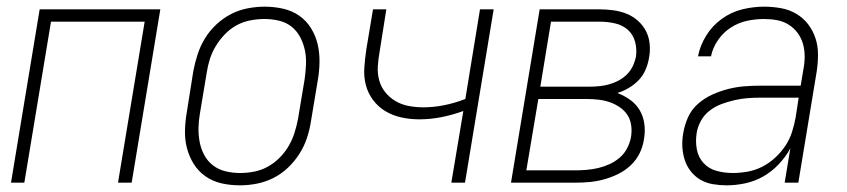

<svg xmlns="http://www.w3.org/2000/svg" viewBox="-20 -548 2540 576"><path d="M13 0 99 -520H461L375 0H334L414 -483H133L53 0Z M700 8Q671 8 644.5 2Q618 -4 596.5 -19Q575 -34 561 -56.5Q547 -79 540.5 -105Q534 -131 535 -159Q536 -187 541 -215L560 -335Q565 -361 573 -385.5Q581 -410 595 -433Q609 -456 629.5 -475Q650 -494 673.5 -506Q697 -518 723 -523Q749 -528 774 -528Q802 -528 829 -522Q856 -516 877.5 -501Q899 -486 913 -463.5Q927 -441 933 -415Q939 -389 938.5 -361Q938 -333 933 -305L913 -185Q909 -159 901 -134.5Q893 -110 878.5 -87Q864 -64 844 -45Q824 -26 800 -14Q776 -2 750.5 3Q725 8 700 8ZM700 -29Q721 -29 742 -33Q763 -37 782.5 -47.5Q802 -58 818.5 -74.5Q835 -91 846 -110Q857 -129 863.5 -149.5Q870 -170 874 -191L894 -311Q897 -333 898 -355Q899 -377 894.5 -398Q890 -419 880 -437.5Q870 -456 854 -468.5Q838 -481 817 -486Q796 -491 773 -491Q753 -491 731.5 -487Q710 -483 690.5 -472.5Q671 -462 655 -445.5Q639 -429 627.5 -410Q616 -391 609.5 -370.5Q603 -350 600 -329L580 -209Q576 -187 575.5 -165Q575 -143 579 -122Q583 -101 593 -82.5Q603 -64 619.5 -51.5Q636 -39 657 -34Q678 -29 700 -29Z M1334 0 1370 -215Q1337 -203 1304 -196.5Q1271 -190 1238 -190Q1211 -190 1185 -195.5Q1159 -201 1137 -214Q1115 -227 1099.5 -247.5Q1084 -268 1077.5 -293Q1071 -318 1073 -345.5Q1075 -373 1079 -400L1099 -520H1139L1119 -394Q1115 -372 1113.5 -350Q1112 -328 1117.5 -307.5Q1123 -287 1136 -271Q1149 -255 1167 -244.5Q1185 -234 1206.5 -230Q1228 -226 1250 -226Q1281 -226 1313 -232.5Q1345 -239 1376 -251L1420 -520H1461L1375 0Z M1513 0 1599 -520H1779Q1800 -520 1821 -517Q1842 -514 1860.5 -506.5Q1879 -499 1894 -485.5Q1909 -472 1918 -454.5Q1927 -437 1929 -416Q1931 -395 1927 -374Q1924 -356 1916.5 -338.5Q1909 -321 1896 -307.5Q1883 -294 1866 -284Q1849 -274 1832 -269Q1853 -261 1870.5 -248.5Q1888 -236 1899 -217.5Q1910 -199 1913 -176.5Q1916 -154 1912 -131Q1909 -109 1899 -88.5Q1889 -68 1872 -52Q1855 -36 1834.5 -26Q1814 -16 1792.5 -10Q1771 -4 1749.5 -2Q1728 0 1706 0ZM1749 -288Q1763 -288 1778 -289.5Q1793 -291 1807.5 -295Q1822 -299 1836 -306.5Q1850 -314 1861 -325Q1872 -336 1878.5 -350Q1885 -364 1888 -379Q1891 -402 1885 -423.5Q1879 -445 1863 -459Q1847 -473 1824.5 -478Q1802 -483 1779 -483H1633L1601 -288ZM1559 -37H1706Q1723 -37 1740.5 -38.5Q1758 -40 1775 -44Q1792 -48 1808.5 -55.5Q1825 -63 1839 -75Q1853 -87 1861.5 -103.5Q1870 -120 1873 -137Q1876 -155 1873.5 -172.5Q1871 -190 1862 -203.5Q1853 -217 1839 -226.5Q1825 -236 1809 -241.5Q1793 -247 1775.5 -249Q1758 -251 1740 -251H1595Z M2160 8Q2139 8 2118.5 4.5Q2098 1 2081 -9Q2064 -19 2052 -34.5Q2040 -50 2034 -69Q2028 -88 2027 -108.5Q2026 -129 2030 -150Q2034 -174 2044.5 -197Q2055 -220 2074.5 -237Q2094 -254 2117.5 -264.5Q2141 -275 2164.5 -281Q2188 -287 2212 -289Q2236 -291 2260 -291H2382L2390 -339Q2394 -359 2394 -378.5Q2394 -398 2389 -416Q2384 -434 2373 -449Q2362 -464 2346 -474Q2330 -484 2311 -487.5Q2292 -491 2272 -491Q2247 -491 2221 -485.5Q2195 -480 2172 -465Q2149 -450 2133.5 -427Q2118 -404 2113 -379H2074Q2080 -411 2098.5 -441Q2117 -471 2145.5 -491.5Q2174 -512 2207 -520Q2240 -528 2272 -528Q2298 -528 2323 -523.5Q2348 -519 2369 -506.5Q2390 -494 2404.5 -475Q2419 -456 2426.5 -433Q2434 -410 2434 -384.5Q2434 -359 2430 -333L2375 0H2334L2351 -103Q2337 -77 2316 -55Q2295 -33 2269.5 -18.5Q2244 -4 2215.5 2Q2187 8 2160 8ZM2178 -29Q2200 -29 2222.5 -33Q2245 -37 2266 -47.5Q2287 -58 2305 -74.5Q2323 -91 2336 -110.5Q2349 -130 2356 -152Q2363 -174 2367 -196L2376 -255H2260Q2241 -255 2222 -253.5Q2203 -252 2183.5 -247.5Q2164 -243 2145 -236Q2126 -229 2109.5 -216.5Q2093 -204 2083 -186Q2073 -168 2070 -149Q2066 -124 2070.5 -100Q2075 -76 2090.5 -59Q2106 -42 2129.5 -35.5Q2153 -29 2178 -29Z"/></svg>

Font: Iosevka SS04 XLt Obl
Style: Regular
Weight: 200
Italic angle: -9°
Monospace: yes
Designer: Belleve Invis
Foundry: Belleve Invis
Version: Version 19.0.0; ttfautohint (v1.8.4)